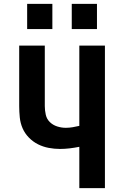

<svg xmlns="http://www.w3.org/2000/svg" viewBox="-20 -970 640 990"><path d="M389 0V-213Q364 -208 339 -205Q314 -202 289 -202Q260 -202 231 -207.5Q202 -213 176 -226Q150 -239 129 -260.5Q108 -282 96.5 -308.5Q85 -335 82 -364.5Q79 -394 79 -423V-735H211V-423Q211 -401 216 -378.5Q221 -356 237 -340.5Q253 -325 275 -318Q297 -311 319 -311Q337 -311 354.5 -314Q372 -317 389 -321V-735H521V0ZM350 -820V-950H480V-820ZM120 -820V-950H250V-820Z"/></svg>

Font: Iosevka SS04 XBd Ex
Style: Regular
Weight: 800
Width: 7
Monospace: yes
Designer: Belleve Invis
Foundry: Belleve Invis
Version: Version 19.0.0; ttfautohint (v1.8.4)